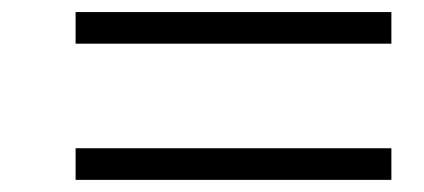

<svg xmlns="http://www.w3.org/2000/svg" viewBox="-20 -481 707 320"><path d="M106 -460.9H632.3V-408.2H106ZM106 -233.9H632.3V-181.2H106Z"/></svg>

Font: Atsinvsda
Style: Italic
Weight: 400
Italic angle: -12°
Designer: Al Webster
Foundry: Al Webster and Michael Everson
Version: Version 2.000